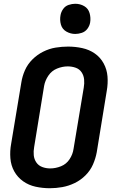

<svg xmlns="http://www.w3.org/2000/svg" viewBox="-20 -990 616 1018"><path d="M244 8Q277 8 310.5 2Q344 -4 376 -19.5Q408 -35 433.5 -60.5Q459 -86 473 -118Q487 -150 493 -183L546 -508Q553 -547 550 -584.5Q547 -622 529.5 -654Q512 -686 482.5 -706.5Q453 -727 416 -735Q379 -743 341 -743Q308 -743 274.5 -737.5Q241 -732 209 -716Q177 -700 151.5 -674.5Q126 -649 112 -617Q98 -585 93 -552L39 -227Q32 -189 35 -151Q38 -113 55.5 -81.5Q73 -50 102.5 -29Q132 -8 169 0Q206 8 244 8ZM246 -97Q224 -97 204 -104.5Q184 -112 172.5 -129Q161 -146 159 -167Q157 -188 161 -210L214 -535Q219 -563 236.5 -589Q254 -615 282.5 -626.5Q311 -638 339 -638Q361 -638 381 -631Q401 -624 412.5 -607Q424 -590 426 -568.5Q428 -547 424 -525L370 -201Q366 -172 349 -146Q332 -120 303.5 -108.5Q275 -97 246 -97ZM379 -810Q396 -810 414 -816Q432 -822 443.5 -837.5Q455 -853 458 -871Q462 -896 455 -920.5Q448 -945 426.5 -957.5Q405 -970 379 -970Q362 -970 344 -964Q326 -958 315 -942.5Q304 -927 301 -910Q296 -884 303 -859.5Q310 -835 332 -822.5Q354 -810 379 -810Z"/></svg>

Font: Iosevka Sparkle
Style: Bold Italic
Weight: 700
Italic angle: -9°
Designer: Belleve Invis
Foundry: Belleve Invis
Version: Version 4.5.0; ttfautohint (v1.8.3)